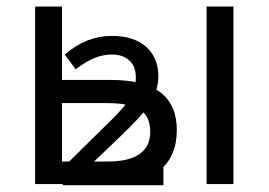

<svg xmlns="http://www.w3.org/2000/svg" viewBox="-20 -555 810 579"><path d="M167 -314H313Q415 -314 464.1 -276.1Q513.2 -238.3 513.2 -163.1Q513.2 -82.5 461.2 -41.3Q409.2 0 308.1 0H85.9V-535.2H167ZM684.1 0H603V-535.2H684.1ZM167 -244.1V-67.9H304.2Q433.1 -67.9 433.1 -158.2Q433.1 -203.1 403.3 -223.6Q373.5 -244.1 301.8 -244.1ZM472.7 3.4H169.4V-48.8L287.1 -165Q332 -208 352.5 -232.2Q373 -256.3 381.3 -275.6Q389.6 -294.9 389.6 -321.8Q389.6 -355.5 369.6 -373Q349.6 -390.6 317.9 -390.6Q292.5 -390.6 267.8 -381.3Q243.2 -372.1 208 -346.2L175.3 -390.6Q240.7 -446.8 316.9 -446.8Q383.3 -446.8 420.4 -414.1Q457.5 -381.3 457.5 -324.7Q457.5 -284.7 434.8 -246.8Q412.1 -209 338.4 -139.2L251.5 -56.2H472.7Z"/></svg>

Font: Open Sans ACDW
Style: acdw
Weight: 400
Foundry: Ascender Corporation
Version: Version 1.10